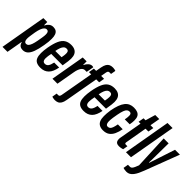

<svg xmlns="http://www.w3.org/2000/svg" viewBox="37 -1657 2777 2777"><g transform="rotate(45 1425.5 -269.0)"><path d="M-33 185 91 -527H171V-462H176Q191 -494 218.5 -516.5Q246 -539 284 -539Q320 -539 343 -524.5Q366 -510 377.5 -479.5Q389 -449 389 -401Q389 -373 386 -338Q383 -303 375 -260Q359 -164 336.5 -104Q314 -44 282.5 -16Q251 12 207 12Q180 12 161.5 3.5Q143 -5 132.5 -21Q122 -37 117 -59H112L69 185ZM178 -86Q199 -86 214 -101.5Q229 -117 241.5 -150.5Q254 -184 264 -239Q272 -285 276.5 -311.5Q281 -338 282.5 -354.5Q284 -371 284 -382Q284 -405 279.5 -419Q275 -433 266 -440Q257 -447 241 -447Q221 -447 204 -429.5Q187 -412 174 -378Q161 -344 152 -294Q145 -250 141 -224Q137 -198 135.5 -183Q134 -168 134 -157Q134 -132 139 -116.5Q144 -101 153.5 -93.5Q163 -86 178 -86Z M565 12Q516 12 484.5 -4Q453 -20 438.5 -55Q424 -90 424 -146Q424 -172 427 -202.5Q430 -233 436 -267Q454 -367 481 -426.5Q508 -486 550 -512.5Q592 -539 652 -539Q697 -539 728 -523Q759 -507 774.5 -476Q790 -445 790 -397Q790 -374 786 -340Q782 -306 771 -241H537Q531 -209 527.5 -184Q524 -159 524 -139Q524 -117 529.5 -102.5Q535 -88 545.5 -81Q556 -74 573 -74Q588 -74 601 -80Q614 -86 624 -98.5Q634 -111 642 -132Q650 -153 656 -183H758Q749 -134 733 -97Q717 -60 693 -36Q669 -12 637.5 0Q606 12 565 12ZM549 -313H677Q682 -339 684.5 -359.5Q687 -380 687 -395Q687 -416 682.5 -428.5Q678 -441 668 -447Q658 -453 642 -453Q616 -453 598.5 -436.5Q581 -420 569 -389Q557 -358 549 -313Z M804 0 896 -527H976V-456H980Q994 -484 1009.5 -502Q1025 -520 1042.5 -529.5Q1060 -539 1078 -539Q1085 -539 1091.5 -538Q1098 -537 1104 -534L1084 -420H1049Q1033 -420 1019 -412Q1005 -404 993.5 -388Q982 -372 972 -346Q962 -320 956 -284L906 0Z M1045 195Q1038 195 1026.5 193.5Q1015 192 1003.5 189.5Q992 187 986 184L999 109H1031Q1047 109 1054 98Q1061 87 1064 71L1155 -441H1109L1124 -527H1170L1185 -610Q1194 -659 1211 -686Q1228 -713 1252 -723.5Q1276 -734 1308 -734Q1315 -734 1326.5 -732.5Q1338 -731 1349.5 -729Q1361 -727 1367 -723L1354 -648H1322Q1306 -648 1298.5 -637.5Q1291 -627 1288 -610L1273 -527H1333L1318 -441H1258L1167 71Q1159 119 1142 146.5Q1125 174 1100.5 184.5Q1076 195 1045 195Z M1452 12Q1403 12 1371.5 -4Q1340 -20 1325.5 -55Q1311 -90 1311 -146Q1311 -172 1314 -202.5Q1317 -233 1323 -267Q1341 -367 1368 -426.5Q1395 -486 1437 -512.5Q1479 -539 1539 -539Q1584 -539 1615 -523Q1646 -507 1661.5 -476Q1677 -445 1677 -397Q1677 -374 1673 -340Q1669 -306 1658 -241H1424Q1418 -209 1414.5 -184Q1411 -159 1411 -139Q1411 -117 1416.5 -102.5Q1422 -88 1432.5 -81Q1443 -74 1460 -74Q1475 -74 1488 -80Q1501 -86 1511 -98.5Q1521 -111 1529 -132Q1537 -153 1543 -183H1645Q1636 -134 1620 -97Q1604 -60 1580 -36Q1556 -12 1524.5 0Q1493 12 1452 12ZM1436 -313H1564Q1569 -339 1571.5 -359.5Q1574 -380 1574 -395Q1574 -416 1569.5 -428.5Q1565 -441 1555 -447Q1545 -453 1529 -453Q1503 -453 1485.5 -436.5Q1468 -420 1456 -389Q1444 -358 1436 -313Z M1846 12Q1803 12 1772.5 -4.5Q1742 -21 1727 -55.5Q1712 -90 1712 -144Q1712 -170 1714 -201Q1716 -232 1722 -268Q1735 -340 1754 -392Q1773 -444 1799 -476.5Q1825 -509 1858.5 -524Q1892 -539 1934 -539Q1979 -539 2009.5 -526Q2040 -513 2054.5 -485.5Q2069 -458 2069 -413Q2069 -395 2067 -372.5Q2065 -350 2060 -324H1959Q1964 -349 1966 -368Q1968 -387 1968 -402Q1968 -420 1964 -431.5Q1960 -443 1951 -448Q1942 -453 1927 -453Q1907 -453 1890 -439.5Q1873 -426 1860 -392Q1847 -358 1835 -295Q1826 -247 1822 -218.5Q1818 -190 1817 -173.5Q1816 -157 1816 -144Q1816 -123 1820.5 -107.5Q1825 -92 1834 -83Q1843 -74 1858 -74Q1880 -74 1895 -85.5Q1910 -97 1920.5 -125Q1931 -153 1940 -202H2039Q2028 -139 2005.5 -90.5Q1983 -42 1945 -15Q1907 12 1846 12Z M2174 11Q2147 11 2130.5 2.5Q2114 -6 2106.5 -23Q2099 -40 2099 -65Q2099 -73 2100.5 -83.5Q2102 -94 2104 -104L2164 -441H2125L2140 -527H2181L2226 -680H2309L2282 -527H2340L2325 -441H2267L2210 -114Q2209 -110 2208.5 -104.5Q2208 -99 2208 -97Q2208 -86 2212.5 -81Q2217 -76 2228 -76H2261L2248 -2Q2235 2 2222 5Q2209 8 2197 9.5Q2185 11 2174 11Z M2307 0 2433 -724H2537L2410 0Z M2511 196Q2491 196 2472 192.5Q2453 189 2443 185L2456 108H2500Q2516 108 2528.5 94.5Q2541 81 2552 56.5Q2563 32 2575 0L2552 -527H2653L2650 -272Q2650 -239 2649.5 -210.5Q2649 -182 2648.5 -162Q2648 -142 2647 -131H2654Q2654 -131 2656.5 -139Q2659 -147 2664.5 -164Q2670 -181 2679 -207.5Q2688 -234 2700 -272L2784 -527H2884L2684 -1Q2668 42 2650.5 78Q2633 114 2612.5 140.5Q2592 167 2567.5 181.5Q2543 196 2511 196Z"/></g></svg>

Font: Archivo ExtraCondensed SemiBold
Style: Italic
Weight: 600
Width: 2
Italic angle: -10°
Designer: Hector Gatti
Foundry: Omnibus-Type
Version: Version 2.001